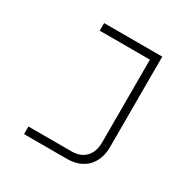

<svg xmlns="http://www.w3.org/2000/svg" viewBox="-158 -841 967 984"><g transform="rotate(30 325.0 -349.0)"><path d="M111 0V-45H366Q420 -45 449.5 -77Q479 -109 479 -163V-698H526V-163Q526 -126 515 -96Q504 -66 483.5 -44.5Q463 -23 433 -11.5Q403 0 364 0ZM182 -698H525V-653H182Z"/></g></svg>

Font: Azeret Mono Thin
Style: Regular
Weight: 100
Designer: Martin Vácha
Foundry: Displaay
Version: Version 1.002